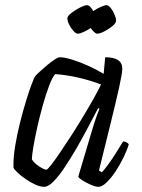

<svg xmlns="http://www.w3.org/2000/svg" viewBox="-20 -721 549 741"><path d="M151 0Q135 0 115.5 -9Q96 -18 77.5 -31Q59 -44 46 -56.5Q33 -69 32 -75Q31 -112 38.5 -157.5Q46 -203 57.5 -248.5Q69 -294 81 -333Q93 -372 102.5 -397Q112 -422 116 -427Q121 -433 134 -445Q147 -457 162 -469.5Q177 -482 190.5 -491Q204 -500 211 -500Q228 -500 256.5 -491.5Q285 -483 317.5 -468.5Q350 -454 380 -436L386 -500Q452 -500 452 -456Q452 -439 440 -384.5Q428 -330 407.5 -247.5Q387 -165 362 -63L373 -56Q382 -65 397 -85.5Q412 -106 427.5 -130.5Q443 -155 455 -175Q462 -175 468.5 -171.5Q475 -168 477 -164Q471 -143 457.5 -115Q444 -87 427 -61Q410 -35 392 -17.5Q374 0 360 0Q349 0 331.5 -7.5Q314 -15 299.5 -24Q285 -33 282 -39L334 -214Q343 -245 352 -270Q361 -295 364 -301L359 -304Q341 -270 319.5 -229Q298 -188 274.5 -147.5Q251 -107 228.5 -73.5Q206 -40 186 -20Q166 0 151 0ZM159 -66Q163 -66 177.5 -84.5Q192 -103 213 -134Q234 -165 257.5 -201.5Q281 -238 303.5 -275.5Q326 -313 343.5 -344.5Q361 -376 370 -395Q328 -411 282 -421.5Q236 -432 193 -435Q182 -423 169.5 -390Q157 -357 145 -314Q133 -271 123.5 -228.5Q114 -186 108.5 -152.5Q103 -119 103 -106Q112 -91 131.5 -78.5Q151 -66 159 -66ZM280 -591Q273 -591 263.5 -601.5Q254 -612 247 -626Q240 -640 240 -650Q240 -659 255.5 -671Q271 -683 289 -692Q307 -701 316 -701Q322 -701 328.5 -694.5Q335 -688 340 -678Q354 -688 369 -694.5Q384 -701 391 -701Q399 -701 407.5 -690Q416 -679 422 -665Q428 -651 428 -641Q428 -632 413.5 -620Q399 -608 382 -599.5Q365 -591 355 -591Q350 -591 343 -597.5Q336 -604 330 -613Q317 -604 302.5 -597.5Q288 -591 280 -591Z"/></svg>

Font: Texturina Extralight
Style: Italic
Weight: 200
Italic angle: -11°
Designer: Guillermo Torres Carreño
Foundry: Omnibus-Type
Version: Version 1.002; ttfautohint (v1.8.3)